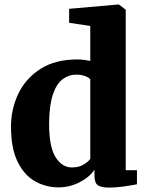

<svg xmlns="http://www.w3.org/2000/svg" viewBox="-20 -840 666 872"><path d="M247 11Q187 11 137.8 -17.5Q88.5 -46 59.2 -107Q30 -168 30 -264.5Q30 -345.5 63.5 -415Q97 -484.5 164 -527.2Q231 -570 330.5 -570Q346.5 -570 361.8 -568Q377 -566 390 -563V-722L294 -736.5V-800L516 -819.5H520L551 -796V-67H602V-3Q579.5 1.5 543 6.8Q506.5 12 474.5 12Q441.5 12 425.2 1.8Q409 -8.5 409 -43.5V-69Q385 -34 340 -11.5Q295 11 247 11ZM306.5 -79.5Q337.5 -79.5 358.2 -91.8Q379 -104 390 -118V-480Q383.5 -488.5 365.5 -494.8Q347.5 -501 326 -501Q292.5 -501 264.8 -480.5Q237 -460 220.5 -412Q204 -364 203 -281.5Q202.5 -174 232 -126.8Q261.5 -79.5 306.5 -79.5Z"/></svg>

Font: Merriweather Black
Style: Regular
Weight: 900
Designer: Eben Sorkin
Foundry: Eben Sorkin
Version: Version 2.200;gftools[0.9.31]